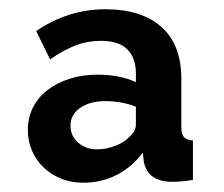

<svg xmlns="http://www.w3.org/2000/svg" viewBox="-20 -733 484 414"><path d="M160 -339Q134 -339 112.5 -347.5Q91 -356 74.5 -371.5Q58 -387 49 -408Q40 -429 40 -453Q40 -479 51 -501Q62 -523 82 -538.5Q102 -554 129.5 -563Q157 -572 190 -572Q238 -572 273 -556V-575Q273 -608 254.5 -626.5Q236 -645 198 -645Q169 -645 143 -635Q117 -625 88 -605L58 -666Q127 -713 207 -713Q285 -713 328 -675Q371 -637 371 -563V-459Q371 -444 376.5 -437.5Q382 -431 396 -430V-345Q383 -343 372 -342Q361 -341 352 -341Q298 -341 290 -385L288 -404Q264 -372 231 -355.5Q198 -339 160 -339ZM189 -411Q209 -411 228.5 -418.5Q248 -426 259 -438Q273 -450 273 -464V-503Q258 -509 240.5 -512Q223 -515 207 -515Q174 -515 153 -500.5Q132 -486 132 -462Q132 -440 148.5 -425.5Q165 -411 189 -411Z"/></svg>

Font: PTCRaleway
Style: Bold
Weight: 700
Designer: Matt McInerney, Pablo Impallari, Rodrigo Fuenzalida
Foundry: Matt McInerney, Pablo Impallari, Rodrigo Fuenzalida
Version: Version 3.000g; ttfautohint (v1.5) -l 8 -r 28 -G 28 -x 14 -D